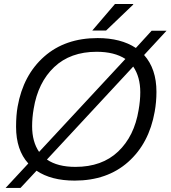

<svg xmlns="http://www.w3.org/2000/svg" viewBox="-20 -888 850 957"><path d="M439.9 -735.8 553.2 -868.2H644V-865.2L508.8 -735.8ZM7.8 48.8 121.1 -73.2Q60.1 -140.1 60.1 -255.9Q60.1 -314 67.9 -356.9Q95.7 -513.7 200.2 -606Q304.7 -698.2 466.8 -698.2Q582.5 -698.2 657.2 -648.9L735.8 -734.9H810.1L698.2 -613.8Q759.8 -544.9 759.8 -430.2Q759.8 -379.4 751 -331.1Q723.1 -173.3 618.7 -80.6Q514.2 12.2 352.1 12.2Q235.4 12.2 162.1 -37.1L82 48.8ZM140.1 -258.8Q140.1 -181.6 174.8 -130.9L605 -594.2Q549.8 -629.9 461.9 -629.9Q330.6 -629.9 250 -553.5Q169.4 -477.1 147.9 -346.2Q140.1 -301.8 140.1 -258.8ZM356 -56.2Q488.3 -56.2 568.8 -132.6Q649.4 -209 670.9 -339.8Q679.2 -386.7 679.2 -428.2Q679.2 -504.4 644 -556.2L213.9 -92.8Q267.1 -56.2 356 -56.2Z"/></svg>

Font: Archivo Light
Style: Italic
Weight: 300
Italic angle: -10°
Designer: Hector Gatti
Foundry: Omnibus-Type
Version: Version 2.001